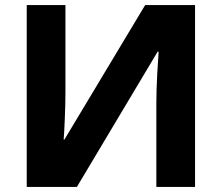

<svg xmlns="http://www.w3.org/2000/svg" viewBox="-20 -734 871 754"><path d="M85 -714V0H282L599 -531H603Q601 -508 597.5 -444Q594 -380 594 -331V0H746V-714H550L233 -186H230Q232 -208 234.5 -267.5Q237 -327 237 -375V-714Z"/></svg>

Font: Noto Sans UI Extra
Style: Regular
Weight: 800
Designer: Monotype Design Team
Foundry: Monotype Imaging Inc.
Version: Version 1.901